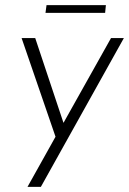

<svg xmlns="http://www.w3.org/2000/svg" viewBox="-20 -539 502 747"><path d="M462 -391 139 188H87L196 -7L64 -391H117L227 -61L412 -391ZM392 -519 389 -489H157L161 -519Z"/></svg>

Font: Josefin Sans Light
Style: Italic
Weight: 300
Italic angle: -7°
Designer: Santiago Orozco
Foundry: Typemade
Version: Version 2.000